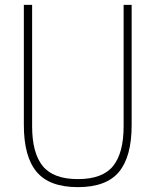

<svg xmlns="http://www.w3.org/2000/svg" viewBox="-20 -760 639 789"><path d="M300 9Q183 9 130.5 -53.8Q78 -116.5 78 -246V-740H112V-241Q112 -131.5 155.5 -77.8Q199 -24 300 -24Q401.5 -24 444.8 -77.8Q488 -131.5 488 -241V-740H521V-246Q521 -116.5 469 -53.8Q417 9 300 9Z"/></svg>

Font: Encode Sans Condensed Condensed Thin
Style: Regular
Weight: 100
Width: 3
Designer: Multiple Designers
Foundry: Impallari Type
Version: Version 3.000; ttfautohint (v1.8.3) -l 8 -r 50 -G 200 -x 14 